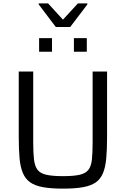

<svg xmlns="http://www.w3.org/2000/svg" viewBox="-20 -1113 748 1141"><path d="M354.7 8Q284.1 8 236.5 -0.5Q188.9 -9 160.1 -29Q131.2 -49 116.1 -84.3Q101 -119.5 96.2 -172.7Q91.4 -225.8 91.4 -300.5V-688H177.4V-267.3Q177.4 -204.5 182.1 -165Q186.7 -125.5 203.1 -103.9Q219.5 -82.3 255.9 -74.3Q292.2 -66.2 354.7 -66.2Q417.5 -66.2 453.1 -74.3Q488.8 -82.3 505.4 -103.9Q522.1 -125.5 526.2 -165Q530.4 -204.5 530.4 -267.3V-688H616.3V-300.5Q616.3 -225.8 611.5 -172.7Q606.7 -119.5 592.1 -84.3Q577.5 -49 549 -29Q520.4 -9 472.8 -0.5Q425.2 8 354.7 8ZM212.4 -805.7V-886.3H289.1V-805.7ZM419.2 -805.7V-886.3H495.9V-805.7ZM311.5 -952.6 210 -1086.8V-1092.8H265.8L354.1 -996.2L443 -1092.8H499.3V-1086.8L397.2 -952.6Z"/></svg>

Font: Saira Thin
Style: Regular
Weight: 100
Designer: Hector Gatti with collaboration of the Omnibus-Type team
Foundry: Omnibus-Type
Version: Version 1.101